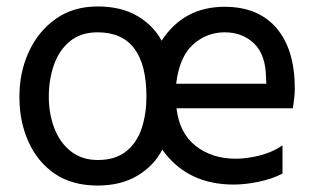

<svg xmlns="http://www.w3.org/2000/svg" viewBox="-20 -561 970 594"><path d="M804 -302 803 -321Q802 -392 766 -426.5Q730 -461 675 -461Q619 -461 577 -423Q535 -385 525 -302ZM283 -66Q337 -66 370.5 -93Q404 -120 418.5 -164.5Q433 -209 433 -262Q433 -461 282 -461Q230 -461 196.5 -433.5Q163 -406 147 -360.5Q131 -315 131 -262Q131 -209 148 -164.5Q165 -120 199 -93Q233 -66 283 -66ZM282 13Q203 13 149.5 -23.5Q96 -60 68 -122.5Q40 -185 40 -261Q40 -338 69.5 -401.5Q99 -465 153 -503Q207 -541 282 -541Q355 -541 405 -511.5Q455 -482 480 -435Q548 -540 675 -540Q779 -540 835.5 -474Q892 -408 892 -287Q892 -264 886 -226H526Q535 -149 585.5 -109.5Q636 -70 709 -70Q743 -70 782 -79.5Q821 -89 854 -111V-24Q821 -7 779.5 1.5Q738 10 703 10Q559 10 482 -98Q457 -49 406 -18Q355 13 282 13Z"/></svg>

Font: LXGW 975 Gothic SC
Style: Regular
Weight: 400
Version: Version 2.01;February 25, 2021